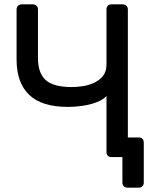

<svg xmlns="http://www.w3.org/2000/svg" viewBox="-20 -720 713 880"><path d="M564 140Q554 140 547.5 133.5Q541 127 541 117V0H502L469 -90H616Q627 -90 633 -83.5Q639 -77 639 -67V117Q639 127 633 133.5Q627 140 616 140ZM491 0Q480 0 474 -6.5Q468 -13 468 -23V-280Q453 -263 423 -251.5Q393 -240 358.5 -235Q324 -230 292 -230Q171 -230 113.5 -285.5Q56 -341 56 -447V-677Q56 -687 62.5 -693.5Q69 -700 79 -700H130Q141 -700 147.5 -693.5Q154 -687 154 -677V-453Q154 -386 189 -353.5Q224 -321 309 -321Q332 -321 359 -325Q386 -329 411 -340.5Q436 -352 452 -372Q468 -392 468 -424V-677Q468 -687 474 -693.5Q480 -700 491 -700H542Q553 -700 559.5 -693.5Q566 -687 566 -677V-23Q566 -13 559.5 -6.5Q553 0 542 0Z"/></svg>

Font: RubikRegular
Style: Regular
Weight: 400
Designer: Hubert and Fischer
Foundry: Hubert and Fischer
Version: Version 2.300;gftools[0.9.30]